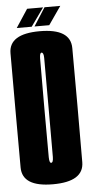

<svg xmlns="http://www.w3.org/2000/svg" viewBox="-56 -819 404 856"><g transform="rotate(-5 146.5 -391.0)"><path d="M146 4Q284 4 284.5 -82.8Q285 -169.5 285 -337.5Q285 -506 284.5 -593.5Q284 -681 146 -681Q8 -681 8 -594.2Q8 -507.5 8 -337.5Q8 -169.5 8.5 -82.8Q9 4 146 4ZM146 -92Q138 -92 137.5 -117.5Q137 -143 137 -337.5Q137 -536.5 137.5 -560.8Q138 -585 146 -585Q155.5 -585 155.8 -560.8Q156 -536.5 156 -337.5Q156 -143 155.8 -117.5Q155.5 -92 146 -92ZM45.5 -704H112.5L170.5 -785.5H99ZM125 -704H191L247.5 -785.5H177Z"/></g></svg>

Font: Anybody UltraCondensed
Style: Bold
Weight: 700
Width: 1
Version: Version 1.113;gftools[0.9.25]